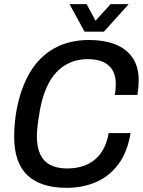

<svg xmlns="http://www.w3.org/2000/svg" viewBox="-20 -890 688 922"><path d="M300 12Q176 12 112 -48Q48 -108 48 -234Q48 -265 51 -298Q54 -331 60 -364Q80 -469 125 -544Q170 -619 241.5 -658.5Q313 -698 408 -698Q480 -698 533.5 -677Q587 -656 616.5 -613Q646 -570 646 -504Q646 -488 644.5 -470.5Q643 -453 640 -434H531Q534 -449 535 -462Q536 -475 536 -487Q536 -527 520 -553.5Q504 -580 474.5 -593Q445 -606 402 -606Q356 -606 318 -590Q280 -574 251 -543Q222 -512 202.5 -467Q183 -422 172 -363Q168 -339 165 -320.5Q162 -302 160.5 -287Q159 -272 158 -260.5Q157 -249 157 -238Q157 -183 173.5 -148.5Q190 -114 222.5 -97.5Q255 -81 303 -81Q356 -81 397 -99.5Q438 -118 465 -156Q492 -194 502 -251H607Q592 -160 549 -102Q506 -44 442 -16Q378 12 300 12ZM598 -870 479 -738H386L314 -870H396L456 -758L410 -759L511 -870Z"/></svg>

Font: Archivo SemiCondensed Medium
Style: Italic
Weight: 500
Width: 4
Italic angle: -10°
Designer: Hector Gatti
Foundry: Omnibus-Type
Version: Version 2.001